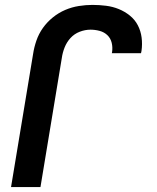

<svg xmlns="http://www.w3.org/2000/svg" viewBox="-20 -763 640 783"><path d="M145 0H25L115 -543Q119 -570 128.5 -597.5Q138 -625 155 -649Q172 -673 195.5 -692Q219 -711 246 -722.5Q273 -734 301.5 -738.5Q330 -743 357 -743Q385 -743 412.5 -739.5Q440 -736 464.5 -726Q489 -716 509.5 -699.5Q530 -683 542 -660Q554 -637 557.5 -610Q561 -583 557 -555L555 -546H436L437 -550Q440 -570 435.5 -588.5Q431 -607 418 -619.5Q405 -632 386.5 -637Q368 -642 349 -642Q327 -642 305 -633.5Q283 -625 267.5 -608Q252 -591 243.5 -569.5Q235 -548 232 -526Z"/></svg>

Font: Iosevka Extended Oblique
Style: Bold
Weight: 700
Width: 7
Italic angle: -9°
Monospace: yes
Designer: Belleve Invis
Foundry: Belleve Invis
Version: Version 32.5.0; ttfautohint (v1.8.4)